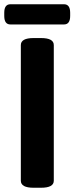

<svg xmlns="http://www.w3.org/2000/svg" viewBox="-40 -881 350 903"><path d="M118 2Q58 2 58 -31V-669Q58 -702 118 -702H153Q213 -702 213 -669V-31Q213 2 153 2ZM9 -766Q-20 -766 -20 -806V-821Q-20 -861 9 -861H261Q290 -861 290 -821V-806Q290 -766 261 -766Z"/></svg>

Font: Asap Semi Condensed
Style: Bold
Weight: 700
Width: 4
Designer: Pablo Cosgaya
Foundry: Omnibus-Type
Version: Version 3.001; ttfautohint (v1.8.4.7-5d5b)